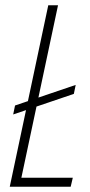

<svg xmlns="http://www.w3.org/2000/svg" viewBox="-20 -708 342 728"><path d="M30 -274 37 -308 267 -386 260 -352ZM17 0 163 -688H200L61 -34H256L248 0Z"/></svg>

Font: Saira Condensed Thin
Style: Italic
Weight: 250
Width: 3
Italic angle: -12°
Designer: Hector Gatti with collaboration of the Omnibus-Type team
Foundry: Omnibus-Type
Version: Version 1.101